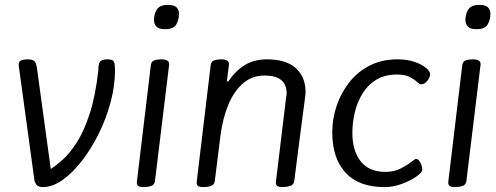

<svg xmlns="http://www.w3.org/2000/svg" viewBox="-20 -749 2023 783"><path d="M155 14Q136 14 128 3.5Q120 -7 119 -24L56 -484Q56 -499 67 -503Q78 -507 91 -507Q114 -507 121 -499Q128 -491 131 -469L187 -60Q208 -73 236 -98Q264 -123 293 -168Q322 -213 345.5 -284.5Q369 -356 381 -462Q381 -494 391 -500.5Q401 -507 417 -507Q438 -507 443.5 -499Q449 -491 449 -462Q449 -399 431 -332Q413 -265 382.5 -203.5Q352 -142 314 -93Q276 -44 235 -15Q194 14 155 14Z M710 -692Q710 -669 699 -649.5Q688 -630 653 -630Q627 -630 617.5 -641Q608 -652 608 -668Q608 -691 619.5 -710Q631 -729 665 -729Q691 -729 700.5 -718.5Q710 -708 710 -692ZM565 14Q551 14 544.5 10Q538 6 538 -6L595 -482Q597 -499 609.5 -503Q622 -507 639 -507Q653 -507 661.5 -502.5Q670 -498 670 -487L612 -11Q610 5 596 9.5Q582 14 565 14Z M809 14Q795 14 788.5 10Q782 6 782 -6L839 -482Q841 -499 853.5 -503Q866 -507 883 -507Q897 -507 905.5 -502.5Q914 -498 914 -487L905 -417H911Q941 -461 979 -484Q1017 -507 1069 -507Q1147 -507 1186.5 -471Q1226 -435 1226 -374Q1226 -371 1225.5 -364Q1225 -357 1222.5 -338.5Q1220 -320 1215 -282Q1210 -244 1201.5 -178.5Q1193 -113 1180 -11Q1178 5 1163 9.5Q1148 14 1131 14Q1118 14 1111.5 10Q1105 6 1105 -6L1147 -353Q1149 -363 1149 -368Q1149 -441 1059 -441Q1008 -441 971 -409Q934 -377 911 -321.5Q888 -266 879 -195L856 -11Q854 5 840 9.5Q826 14 809 14Z M1548 14Q1443 14 1389 -45Q1335 -104 1335 -209Q1335 -265 1353 -318Q1371 -371 1405 -414Q1439 -457 1488.5 -482Q1538 -507 1601 -507Q1641 -507 1671 -496.5Q1701 -486 1717.5 -472Q1734 -458 1734 -447Q1734 -433 1722.5 -419Q1711 -405 1697 -405Q1691 -405 1680.5 -415Q1670 -425 1651 -435Q1632 -445 1599 -445Q1549 -445 1514.5 -424Q1480 -403 1458.5 -368Q1437 -333 1427 -291Q1417 -249 1417 -207Q1417 -134 1451 -91Q1485 -48 1552 -48Q1587 -48 1613.5 -61.5Q1640 -75 1656.5 -88Q1673 -101 1676 -101Q1687 -101 1694.5 -85.5Q1702 -70 1702 -56Q1702 -46 1678 -29Q1654 -12 1618.5 1Q1583 14 1548 14Z M1980 -692Q1980 -669 1969 -649.5Q1958 -630 1923 -630Q1897 -630 1887.5 -641Q1878 -652 1878 -668Q1878 -691 1889.5 -710Q1901 -729 1935 -729Q1961 -729 1970.5 -718.5Q1980 -708 1980 -692ZM1835 14Q1821 14 1814.5 10Q1808 6 1808 -6L1865 -482Q1867 -499 1879.5 -503Q1892 -507 1909 -507Q1923 -507 1931.5 -502.5Q1940 -498 1940 -487L1882 -11Q1880 5 1866 9.5Q1852 14 1835 14Z"/></svg>

Font: Kite One
Style: Regular
Weight: 400
Designer: Eduardo Rodriguez Tunni
Foundry: Eduardo Rodriguez Tunni
Version: Version 1.002; ttfautohint (v1.8.4.7-5d5b);gftools[0.9.23]